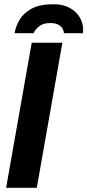

<svg xmlns="http://www.w3.org/2000/svg" viewBox="-20 -888 413 908"><path d="M9 0 130 -686H275L154 0ZM49 -731Q54 -763 72.5 -794.5Q91 -826 129.5 -847Q168 -868 234 -868Q279 -868 310 -850.5Q341 -833 357 -806Q373 -779 373 -749Q373 -745 373 -740Q373 -735 372 -731H282Q282 -741 276 -752Q270 -763 256 -771Q242 -779 218 -779Q183 -779 163.5 -762.5Q144 -746 139 -731Z"/></svg>

Font: Archivo VF Beta
Style: Italic
Weight: 400
Italic angle: -10°
Designer: Hector Gatti
Foundry: Omnibus-Type
Version: Version 1.002